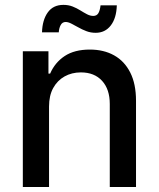

<svg xmlns="http://www.w3.org/2000/svg" viewBox="-20 -752 639 772"><path d="M177.2 -323.7V0H71.8V-545.9H174.8V-456.1H181.6Q200.7 -500.5 240 -526.6Q279.3 -552.7 341.3 -552.7Q397 -552.7 438.7 -529.5Q480.5 -506.3 503.7 -460.4Q526.9 -414.6 526.9 -346.7V0H421.4V-334Q421.4 -393.1 390.4 -427Q359.4 -460.9 305.2 -460.9Q268.6 -460.9 239.5 -444.6Q210.4 -428.2 193.8 -397.9Q177.2 -367.7 177.2 -323.7ZM364.7 -620.1Q344.7 -620.1 327.4 -626.7Q310.1 -633.3 294.7 -642.1Q279.3 -650.9 266.6 -657.2Q253.9 -663.6 244.1 -663.6Q230.5 -663.6 223.9 -651.1Q217.3 -638.7 216.3 -622.1H148.9Q150.4 -671.9 172.1 -702.1Q193.8 -732.4 234.9 -732.4Q255.4 -732.4 272 -725.8Q288.6 -719.2 303 -710.2Q317.4 -701.2 330.1 -694.6Q342.8 -688 355 -688Q368.7 -688 375.2 -698.5Q381.8 -709 384.3 -730.5H449.7Q448.2 -679.2 425.5 -649.7Q402.8 -620.1 364.7 -620.1Z"/></svg>

Font: Inter V
Style: Weight 500 Optical size 14.0
Weight: 500
Designer: Rasmus Andersson
Foundry: rsms
Version: Version 4.000;git-4fc901f